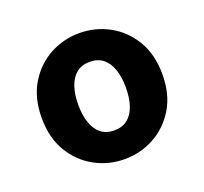

<svg xmlns="http://www.w3.org/2000/svg" viewBox="-96 -621 793 745"><g transform="rotate(-20 300.0 -248.0)"><path d="M300 12Q234.5 12 177.8 -18.7Q121 -49.5 86 -107.5Q50.9 -165.6 50.9 -247.9Q50.9 -330.4 86 -388.5Q121 -446.7 177.8 -477.4Q234.5 -508.1 300 -508.1Q365.5 -508.1 422.2 -477.4Q479 -446.7 514 -388.5Q549.1 -330.4 549.1 -247.9Q549.1 -165.6 514 -107.5Q479 -49.5 422.2 -18.7Q365.5 12 300 12ZM300 -106.6Q333.1 -106.6 354.9 -123.9Q376.6 -141.2 387.5 -173.1Q398.4 -205 398.4 -247.9Q398.4 -290.8 387.5 -322.8Q376.6 -354.7 354.9 -372.1Q333.1 -389.5 300 -389.5Q266.9 -389.5 245.2 -372.1Q223.6 -354.7 212.6 -322.8Q201.6 -290.8 201.6 -247.9Q201.6 -205 212.6 -173.1Q223.6 -141.2 245.2 -123.9Q266.9 -106.6 300 -106.6Z"/></g></svg>

Font: Source Code Pro ExtraLight
Style: Regular
Weight: 200
Monospace: yes
Designer: Paul D. Hunt, Teo Tuominen
Foundry: Adobe
Version: Version 1.026;hotconv 1.1.0;makeotfexe 2.6.0